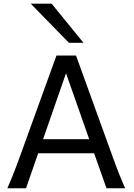

<svg xmlns="http://www.w3.org/2000/svg" viewBox="-20 -1011 721 1031"><path d="M119.6 0H19.5Q32.7 -29.8 47.9 -67.4Q63 -105 87.9 -173.3L283.2 -712.9H388.2L583.5 -173.3Q607.9 -105.5 623.5 -67.4Q639.2 -29.3 651.9 0H551.8L485.4 -188H185.1ZM459 -263.7 334.5 -617.7 211.4 -263.7ZM145 -991.2H257.3L428.2 -781.2H350.1Z"/></svg>

Font: Kanchenjunga
Style: Regular
Weight: 400
Designer: Becca Hirsbrunner Spalinger
Foundry: SIL International
Version: Version 2.001